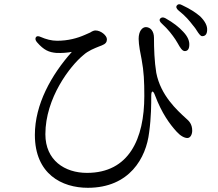

<svg xmlns="http://www.w3.org/2000/svg" viewBox="-20 -840 1040 914"><path d="M815 -652 826 -634C837 -614 847 -598 858 -597C870 -596 880 -603 881 -623C883 -644 874 -666 852 -689C832 -711 805 -732 768 -753C757 -759 749 -758 743 -752C737 -745 740 -737 750 -728C782 -699 800 -674 815 -652ZM156 -639C189 -601 213 -591 249 -588C276 -587 300 -589 322 -593C224 -483 146 -343 146 -198C146 -11 275 54 398 54C597 54 676 -89 690 -210C700 -282 700 -346 700 -384C700 -410 709 -411 718 -386C750 -301 788 -249 821 -213C839 -193 858 -183 872 -183C887 -183 895 -201 895 -218C895 -249 880 -264 866 -276C822 -316 745 -386 724 -493C715 -547 713 -610 713 -660C713 -690 698 -710 675 -711C657 -711 640 -692 640 -655C640 -627 649 -582 654 -558C665 -500 667 -451 667 -383C667 -179 594 -17 394 -17C288 -17 196 -77 196 -201C196 -374 314 -526 376 -577C400 -599 430 -610 452 -619L465 -624C483 -631 489 -640 489 -653C489 -671 460 -695 435 -695C427 -695 420 -692 409 -685L384 -674C348 -658 304 -646 252 -646C225 -646 199 -653 174 -664C163 -669 155 -669 151 -663C147 -657 148 -648 156 -639ZM830 -790C864 -763 881 -742 898 -720C907 -710 912 -702 917 -694C926 -680 934 -669 941 -668C956 -667 965 -676 966 -695C968 -717 956 -739 933 -762C911 -781 884 -798 846 -816C835 -822 827 -821 822 -814C817 -808 819 -799 830 -790Z"/></svg>

Font: 寒蝉锦书宋
Style: Regular
Weight: 400
Designer: 寒蝉锦书宋{Warren} 思源宋体{Ryoko NISHIZUKA 西塚涼子 (kana & ideographs); Frank Grießhammer (Latin, Greek & Cyrillic); Wenlong ZHANG 
Foundry: Adobe & ChillType
Version: Version 2.000;Glyphs 3.1.1 (3135)